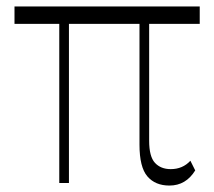

<svg xmlns="http://www.w3.org/2000/svg" viewBox="-20 -568 665 596"><path d="M25 -494V-548H600V-494ZM506 8Q462 8 437.5 -20.5Q413 -49 413 -119V-511H443V-131Q443 -82 461 -62.5Q479 -43 510 -43Q547 -43 571 -69L586 -39Q557 8 506 8ZM164 0V-511H194V0Z"/></svg>

Font: Savate ExtraLight
Style: Regular
Weight: 200
Designer: Max Esnée
Foundry: Plomb Type
Version: Version 2.000